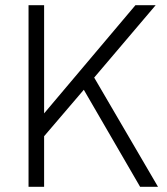

<svg xmlns="http://www.w3.org/2000/svg" viewBox="-20 -720 645 740"><path d="M90 0V-700H150V-283L502 -700H580L343 -421L589 0H520L303 -374L150 -195V0Z"/></svg>

Font: Haskoy Light
Style: Regular
Weight: 300
Designer: Ertekin Erdin
Foundry: Ertekin Erdin
Version: Version 2.000; ttfautohint (v1.8.4.7-5d5b)